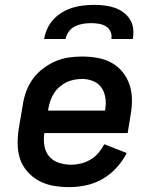

<svg xmlns="http://www.w3.org/2000/svg" viewBox="-20 -760 640 788"><path d="M264 8Q231 8 199.5 2.5Q168 -3 141.5 -17Q115 -31 94 -54Q73 -77 63 -106Q53 -135 52.5 -167Q52 -199 57 -232L74 -332Q78 -359 88 -386Q98 -413 115.5 -437Q133 -461 157 -479Q181 -497 207.5 -508.5Q234 -520 262 -524Q290 -528 317 -528Q349 -528 380 -522.5Q411 -517 437.5 -502.5Q464 -488 483 -464.5Q502 -441 511.5 -412.5Q521 -384 521.5 -352Q522 -320 516 -288L504 -214H162Q158 -188 162 -162.5Q166 -137 181.5 -118.5Q197 -100 221.5 -92Q246 -84 272 -84Q292 -84 312.5 -89Q333 -94 351.5 -105Q370 -116 384 -132.5Q398 -149 408 -168L500 -132Q484 -100 458.5 -72Q433 -44 401 -25.5Q369 -7 333.5 0.5Q298 8 264 8ZM177 -306H411Q416 -331 413 -355Q410 -379 398 -398Q386 -417 364 -426.5Q342 -436 317 -436Q302 -436 285.5 -433Q269 -430 254 -423Q239 -416 225.5 -404.5Q212 -393 202.5 -378.5Q193 -364 187.5 -348.5Q182 -333 179 -317ZM161 -600Q165 -622 174.5 -643Q184 -664 200 -681Q216 -698 236.5 -710Q257 -722 278.5 -728.5Q300 -735 322 -737.5Q344 -740 366 -740Q388 -740 409 -737.5Q430 -735 449.5 -728.5Q469 -722 485.5 -710Q502 -698 513 -681Q524 -664 526.5 -643Q529 -622 525 -600H437Q440 -616 433.5 -630.5Q427 -645 414 -652.5Q401 -660 385.5 -662.5Q370 -665 354 -665Q338 -665 321.5 -662.5Q305 -660 289 -652.5Q273 -645 262.5 -630.5Q252 -616 249 -600Z"/></svg>

Font: Iosevka Aile Semibold
Style: Italic
Weight: 600
Italic angle: -9°
Designer: Belleve Invis
Foundry: Belleve Invis
Version: Version 31.1.0; ttfautohint (v1.8.4)